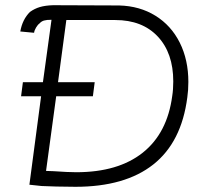

<svg xmlns="http://www.w3.org/2000/svg" viewBox="-20 -710 827 738"><path d="M704 -395Q704 -363 700 -336Q678 -164 569.5 -78Q461 8 270 8Q233 8 196.5 7Q160 6 140 5L93 0L138 -340H61L68 -394H145L178 -634Q159 -634 149 -631Q139 -628 132 -620Q125 -615 118.5 -604Q112 -593 111 -584L58 -589Q66 -635 95 -664Q113 -677 133.5 -683Q154 -689 184 -690L438 -689Q517 -687 577.5 -649.5Q638 -612 671 -546Q704 -480 704 -395ZM642 -341Q646 -366 646 -397Q646 -506 586.5 -569.5Q527 -633 423 -633H235L203 -394H344L337 -340H196L157 -53L186 -52Q242 -48 273 -48Q434 -48 528.5 -123Q623 -198 642 -341Z"/></svg>

Font: Bellota
Style: Italic
Weight: 400
Italic angle: -7.5°
Designer: Kemie Guaida
Foundry: Kemie Guaida
Version: Version 4.001